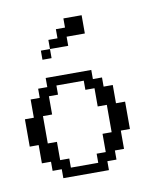

<svg xmlns="http://www.w3.org/2000/svg" viewBox="-57 -460 406 506"><g transform="rotate(-10 146.0 -207.5)"><path d="M170.4 -23.9V-48.3H194.8V-97.2H219.2V-170.4H194.8V-219.2H170.4V-243.7H97.2V-219.2H72.8V-170.4H48.3V-97.2H72.8V-48.3H97.2V-23.9ZM72.8 0V-23.9H48.3V-48.3H23.9V-97.2H0V-170.4H23.9V-219.2H48.3V-243.7H72.8V-268.1H194.8V-243.7H219.2V-219.2H243.7V-170.4H268.1V-97.2H243.7V-48.3H219.2V-23.9H194.8V0ZM72.8 -316.9V-341.3H97.2V-316.9ZM97.2 -341.3V-365.7H121.6V-390.1H146V-414.6H194.8V-365.7H146V-341.3Z"/></g></svg>

Font: FS Mondwest Regular
Style: Regular
Weight: 400
Designer: NZWStudios2024
Foundry: https://fontstruct.com
Version: Version 1.0